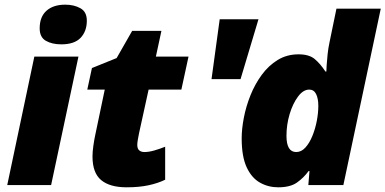

<svg xmlns="http://www.w3.org/2000/svg" viewBox="-20 -797 1660 827"><path d="M244.1 -606Q204.1 -606 177.5 -621.3Q150.9 -636.7 150.9 -674.8Q150.9 -724.6 180.2 -750.7Q209.5 -776.9 261.2 -776.9Q298.8 -776.9 326.4 -761.5Q354 -746.1 354 -708Q354 -662.1 327.1 -634Q300.3 -606 244.1 -606ZM11.2 0 127.9 -553.2H317.9L200.2 0Z M525.4 9.8Q453.1 9.8 415.8 -21.2Q378.4 -52.2 378.4 -123Q378.4 -143.1 382.1 -168.9Q385.7 -194.8 390.1 -214.8L431.2 -411.1H356L376 -503.9L482.4 -546.9L549.3 -664.1H675.3L651.4 -553.2H792L761.2 -411.1H620.1L579.1 -224.1Q576.2 -210 573.7 -195.6Q571.3 -181.2 571.3 -172.9Q571.3 -156.2 579.8 -149.2Q588.4 -142.1 602.1 -142.1Q620.6 -142.1 644 -148.7Q667.5 -155.3 691.4 -165V-22.9Q660.6 -7.8 619.9 1Q579.1 9.8 525.4 9.8Z M891.1 -456.1 926.3 -713.9H1093.3L1016.1 -456.1Z M1178.2 9.8Q1135.7 9.8 1099.9 -10.3Q1064 -30.3 1042.5 -76.4Q1021 -122.6 1021 -201.2Q1021 -241.7 1030.3 -290Q1039.6 -338.4 1058.8 -386.5Q1078.1 -434.6 1107.4 -474.6Q1136.7 -514.6 1176.3 -538.8Q1215.8 -563 1266.1 -563Q1311 -563 1335.2 -543Q1359.4 -522.9 1381.8 -488.8H1385.7Q1385.7 -495.1 1387 -515.9Q1388.2 -536.6 1391.1 -563.2Q1394 -589.8 1398.9 -612.8L1429.2 -759.8H1620.1L1459 0H1308.1L1313 -60.1H1309.1Q1288.6 -31.7 1259.5 -11Q1230.5 9.8 1178.2 9.8ZM1255.9 -142.1Q1277.8 -142.1 1295.4 -161.4Q1313 -180.7 1325.4 -211.2Q1337.9 -241.7 1344.5 -276.1Q1351.1 -310.5 1351.1 -340.8Q1351.1 -372.6 1341.6 -391.8Q1332 -411.1 1312 -411.1Q1286.1 -411.1 1263.7 -381.1Q1241.2 -351.1 1227.5 -305.4Q1213.9 -259.8 1213.9 -211.9Q1213.9 -142.1 1255.9 -142.1Z"/></svg>

Font: Open Sans ExtraBold
Style: Italic
Weight: 800
Italic angle: -12°
Designer: Monotype Design Team
Foundry: Monotype Imaging Inc.
Version: Version 3.000; ttfautohint (v1.8.4)